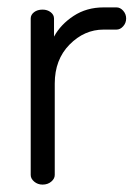

<svg xmlns="http://www.w3.org/2000/svg" viewBox="-20 -499 371 519"><path d="M295 -419H260Q208 -419 168 -378.5Q128 -338 128 -273V-26Q128 -16 118.5 -8Q109 0 95 0Q82 0 72.5 -8Q63 -16 63 -26V-449Q63 -459 72 -466Q81 -473 95 -473Q108 -473 117 -466Q126 -459 126 -449V-400Q144 -433 179 -456Q214 -479 260 -479H295Q305 -479 313 -470Q321 -461 321 -449Q321 -437 313 -428Q305 -419 295 -419Z"/></svg>

Font: Dosis
Style: Regular
Weight: 400
Designer: Edgar Tolentino, Pablo Impallari, Igino Marini
Foundry: Edgar Tolentino, Pablo Impallari, Igino Marini
Version: Version 1.007